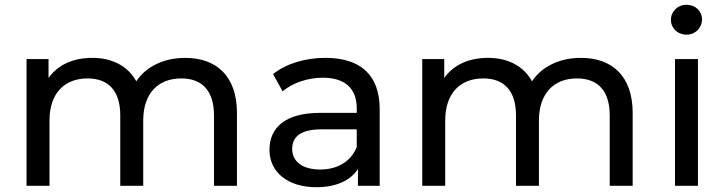

<svg xmlns="http://www.w3.org/2000/svg" viewBox="-20 -777 3031 803"><path d="M187 0V-273C187 -386 249 -449 346 -449C434 -449 483 -397 483 -294V0H579V-273C579 -386 641 -449 738 -449C826 -449 875 -397 875 -294V0H971V-305C971 -457 887 -535 754 -535C665 -535 590 -498 550 -437C515 -501 449 -535 366 -535C286 -535 222 -506 183 -451V-530H91V0Z M1303 6C1384 6 1445 -21 1477 -70V0H1568V-320C1568 -463 1488 -535 1341 -535C1256 -535 1177 -511 1122 -467L1162 -395C1203 -430 1267 -452 1330 -452C1423 -452 1472 -407 1472 -324V-305H1320C1172 -305 1107 -243 1107 -150C1107 -57 1184 6 1303 6ZM1202 -154C1202 -209 1243 -236 1324 -236H1472V-162C1448 -102 1392 -68 1319 -68C1246 -68 1202 -101 1202 -154Z M1842 0V-273C1842 -386 1904 -449 2001 -449C2089 -449 2138 -397 2138 -294V0H2234V-273C2234 -386 2296 -449 2393 -449C2481 -449 2530 -397 2530 -294V0H2626V-305C2626 -457 2542 -535 2409 -535C2320 -535 2245 -498 2205 -437C2170 -501 2104 -535 2021 -535C1941 -535 1877 -506 1838 -451V-530H1746V0Z M2803 -530V0H2899V-530ZM2786 -694C2786 -659 2814 -632 2851 -632C2888 -632 2916 -660 2916 -696C2916 -731 2888 -757 2851 -757C2814 -757 2786 -729 2786 -694Z"/></svg>

Font: Malon Grotesk Med
Style: Regular
Weight: 500
Designer: Julieta Ulanovsky
Foundry: Julieta Ulanovsky
Version: Version 7.200